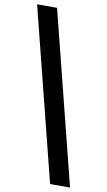

<svg xmlns="http://www.w3.org/2000/svg" viewBox="-111 -902 638 1147"><g transform="rotate(10 208.5 -329.0)"><path d="M280 193 17 -851H138L401 193Z"/></g></svg>

Font: Noto Sans Tamil UI ExtraCondensed
Style: Bold
Weight: 700
Width: 2
Designer: Jelle Bosma - Monotype Design Team
Foundry: Monotype Imaging Inc.
Version: Version 2.004; ttfautohint (v1.8.4.7-5d5b)